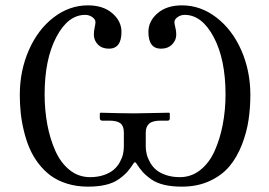

<svg xmlns="http://www.w3.org/2000/svg" viewBox="-20 -678 994 710"><path d="M438 -188V-136.2C438 -126.8 436.9 -117.4 434.8 -107.9C432.7 -98.5 428.7 -88.5 422.9 -77.9C417 -67.3 409.5 -58.1 400.4 -50.3C391.3 -42.5 379.2 -36 364.3 -30.8C349.3 -25.6 332.2 -22.9 313 -22.9C284.7 -22.9 259.5 -31.7 237.5 -49.3C215.6 -66.9 198 -90.4 184.8 -119.9C171.6 -149.3 161.7 -181.8 155 -217.3C148.4 -252.8 145 -290 145 -329.1C145 -415.4 159.4 -485.9 188.2 -540.8C217 -595.6 252.6 -623 294.9 -623C304.7 -623 313.5 -620.3 321.3 -614.7C329.1 -609.2 333 -603 333 -596.2C333 -592 332 -585.4 330.1 -576.4C328.1 -567.5 327.1 -558.6 327.1 -549.8C327.1 -535.8 332.1 -523.7 342 -513.4C352 -503.2 365.6 -498 382.8 -498C413.7 -498 429.2 -518.7 429.2 -560.1C429.2 -586.4 418 -609.4 395.5 -628.9C373 -648.4 342.9 -658.2 305.2 -658.2C259.3 -658.2 217 -643.3 178.2 -613.5C139.5 -583.7 109 -543.5 86.7 -492.7C64.4 -441.9 53.2 -386.7 53.2 -327.1C53.2 -304.4 54.4 -282.1 56.6 -260.5C58.9 -238.9 62.8 -216.6 68.4 -193.6C73.9 -170.7 80.9 -149.3 89.4 -129.6C97.8 -109.9 108.7 -91.3 122.1 -73.7C135.4 -56.2 150.6 -41.1 167.5 -28.6C184.4 -16 204.7 -6.1 228.3 1.2C251.9 8.5 277.5 12.2 305.2 12.2C329.9 12.2 351.6 10 370.4 5.6C389.1 1.2 405 -5.5 418.2 -14.6C431.4 -23.8 442.1 -33 450.4 -42.2C458.7 -51.5 467.3 -63.2 476.1 -77.1H481.9C490.7 -63.2 499.3 -51.5 507.6 -42.2C515.9 -33 526.6 -23.8 539.8 -14.6C553 -5.5 568.9 1.2 587.6 5.6C606.4 10 628.1 12.2 652.8 12.2C691.2 12.2 725.5 5.2 755.6 -8.8C785.7 -22.8 810.1 -40.9 828.6 -63.2C847.2 -85.5 862.4 -111.9 874.3 -142.3C886.1 -172.8 894.4 -203 898.9 -233.2C903.5 -263.3 905.8 -294.6 905.8 -327.1C905.8 -386.7 894.5 -441.9 872.1 -492.7C849.6 -543.5 818.9 -583.7 780 -613.5C741.1 -643.3 698.7 -658.2 652.8 -658.2C615.1 -658.2 585 -648.4 562.5 -628.9C540 -609.4 528.8 -586.4 528.8 -560.1C528.8 -518.7 544.3 -498 575.2 -498C592.4 -498 606.2 -503.3 616.5 -513.7C626.7 -524.1 631.8 -536.1 631.8 -549.8C631.8 -558.6 630.7 -567.5 628.4 -576.4C626.1 -585.4 625 -592 625 -596.2C625 -603 628.9 -609.2 636.7 -614.7C644.5 -620.3 653.3 -623 663.1 -623C705.4 -623 741.1 -595.6 770.3 -540.8C799.4 -485.9 814 -415.4 814 -329.1C814 -290 810.5 -252.8 803.7 -217.3C796.9 -181.8 786.9 -149.3 773.7 -119.9C760.5 -90.4 742.8 -66.9 720.7 -49.3C698.6 -31.7 673.3 -22.9 645 -22.9C625.8 -22.9 608.6 -25.6 593.5 -30.8C578.4 -36 566.2 -42.5 557.1 -50.3C548 -58.1 540.5 -67.3 534.7 -77.9C528.8 -88.5 524.7 -98.5 522.5 -107.9C520.2 -117.4 519 -126.8 519 -136.2V-188C519 -202.6 523.3 -213.6 531.7 -220.9C540.2 -228.3 554.4 -231.9 574.2 -231.9H600.1C605.3 -231.9 607.9 -234.7 607.9 -240.2V-258.8L606 -261.2L477.1 -258.8C451 -258.8 409 -259.6 351.1 -261.2L349.1 -258.8V-240.2C349.1 -238 349.9 -236 351.6 -234.4C353.2 -232.7 355 -231.9 356.9 -231.9H383.8C403.3 -231.9 417.2 -228.6 425.5 -221.9C433.8 -215.3 438 -203.9 438 -188Z"/></svg>

Font: Linux Biolinum G
Style: Bold
Weight: 700
Designer: Philipp H. Poll
Foundry: Philipp H. Poll
Version: Version 1.1.0